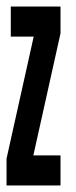

<svg xmlns="http://www.w3.org/2000/svg" viewBox="-25 -567 231 587"><path d="M-5 0H160V-92H77L160 -465V-547H8V-455H78L-5 -82Z"/></svg>

Font: League Gothic Condensed
Style: Regular
Weight: 400
Width: 3
Designer: Tyler Finck
Foundry: The League of Moveable Type
Version: Version 1.001;PS 001.001;hotconv 1.0.56;makeotf.lib2.0.21325